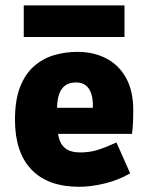

<svg xmlns="http://www.w3.org/2000/svg" viewBox="-20 -699 559 726"><path d="M279.8 7.3Q160.6 7.3 98.6 -58.1Q36.6 -123.5 36.6 -246.1Q36.6 -320.3 55.9 -369.9Q75.2 -419.4 108.6 -448.7Q142.1 -478 184.6 -490.5Q227.1 -502.9 272.9 -502.9Q333.5 -502.9 381.1 -478.5Q428.7 -454.1 456.3 -405Q483.9 -356 483.9 -281.7Q483.9 -269 483.2 -241.7Q482.4 -214.4 479 -192.9H140.6L196.8 -228.5Q196.8 -192.9 205.3 -169.2Q213.9 -145.5 232.9 -134Q252 -122.6 283.2 -122.6Q317.9 -122.6 347.7 -131.6Q377.4 -140.6 420.4 -160.2L472.2 -43.5Q428.2 -18.1 376.5 -5.4Q324.7 7.3 279.8 7.3ZM330.1 -214.4V-274.4Q335 -330.1 319.1 -358.6Q303.2 -387.2 267.1 -387.2Q225.6 -387.2 208.5 -354.2Q191.4 -321.3 196.8 -251L140.6 -291.5H373.5ZM69.8 -559.1V-678.7H450.7V-559.1Z"/></svg>

Font: Anaheim ExtraBold
Style: Regular
Weight: 800
Version: Version 2.001